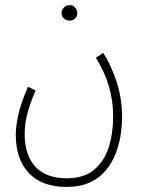

<svg xmlns="http://www.w3.org/2000/svg" viewBox="-20 -505 567 755"><path d="M42 24Q42 -6 51.5 -51.5Q61 -97 90 -164L120 -149Q99 -101 88 -59.5Q77 -18 77 22Q77 105 119 150.5Q161 196 243 196Q310 196 350 162.5Q390 129 407.5 74Q425 19 425 -47Q425 -107 408.5 -164.5Q392 -222 357 -278L386 -297Q416 -251 438 -185Q460 -119 460 -44Q460 -14 455 22Q450 58 436.5 94.5Q423 131 398.5 162Q374 193 335.5 211.5Q297 230 241 230Q145 230 93.5 175.5Q42 121 42 24ZM254 -424Q241 -424 231.5 -432.5Q222 -441 222 -454Q222 -466 231.5 -475.5Q241 -485 254 -485Q266 -485 275 -475.5Q284 -466 284 -454Q284 -441 275 -432.5Q266 -424 254 -424Z"/></svg>

Font: Noto Sans Arabic UI XCn XLt
Style: Regular
Weight: 200
Width: 2
Designer: Monotype Design Team, Nadine Chahine and Nizar Qandah
Foundry: Monotype Imaging Inc.
Version: Version 2.010; ttfautohint (v1.8.4.7-5d5b)